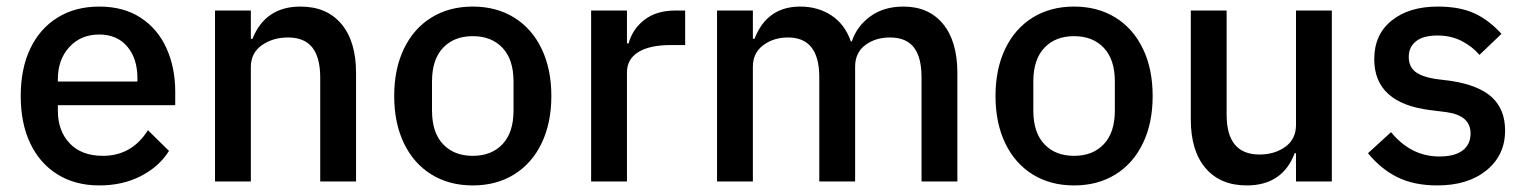

<svg xmlns="http://www.w3.org/2000/svg" viewBox="-20 -552 4643 584"><path d="M43 -260Q43 -343 72 -404Q101 -465 155 -498.5Q209 -532 282 -532Q356 -532 408 -498Q460 -464 486.5 -405Q513 -346 513 -273V-232H156V-215Q156 -154 192 -116Q228 -78 293 -78Q381 -78 430 -156L494 -93Q464 -45 408.5 -16.5Q353 12 282 12Q209 12 155 -21.5Q101 -55 72 -116Q43 -177 43 -260ZM156 -311V-304H398V-314Q398 -374 367 -410.5Q336 -447 282 -447Q226 -447 191 -409Q156 -371 156 -311Z M634 0V-520H743V-434H748Q787 -532 894 -532Q974 -532 1018.5 -479Q1063 -426 1063 -330V0H954V-316Q954 -377 930 -407.5Q906 -438 856 -438Q810 -438 776.5 -414.5Q743 -391 743 -348V0Z M1179 -260Q1179 -342 1208.5 -403.5Q1238 -465 1292 -498.5Q1346 -532 1418 -532Q1490 -532 1544 -498.5Q1598 -465 1627.5 -403.5Q1657 -342 1657 -260Q1657 -178 1627.5 -116.5Q1598 -55 1544 -21.5Q1490 12 1418 12Q1346 12 1292 -21.5Q1238 -55 1208.5 -116.5Q1179 -178 1179 -260ZM1542 -216V-304Q1542 -371 1508.5 -406.5Q1475 -442 1418 -442Q1361 -442 1327.5 -406.5Q1294 -371 1294 -304V-216Q1294 -149 1327.5 -113.5Q1361 -78 1418 -78Q1475 -78 1508.5 -113.5Q1542 -149 1542 -216Z M1778 0V-520H1887V-420H1892Q1904 -464 1940.5 -492Q1977 -520 2035 -520H2064V-415H2021Q1956 -415 1921.5 -393.5Q1887 -372 1887 -332V0Z M2161 0V-520H2270V-434H2275Q2313 -532 2414 -532Q2468 -532 2509 -505Q2550 -478 2568 -426H2571Q2586 -472 2627 -502Q2668 -532 2728 -532Q2805 -532 2848.5 -479Q2892 -426 2892 -330V0H2783V-317Q2783 -378 2759.5 -408Q2736 -438 2687 -438Q2643 -438 2612 -415Q2581 -392 2581 -349V0H2472V-317Q2472 -438 2377 -438Q2333 -438 2301.5 -414.5Q2270 -391 2270 -349V0Z M3008 -260Q3008 -342 3037.5 -403.5Q3067 -465 3121 -498.5Q3175 -532 3247 -532Q3319 -532 3373 -498.5Q3427 -465 3456.5 -403.5Q3486 -342 3486 -260Q3486 -178 3456.5 -116.5Q3427 -55 3373 -21.5Q3319 12 3247 12Q3175 12 3121 -21.5Q3067 -55 3037.5 -116.5Q3008 -178 3008 -260ZM3371 -216V-304Q3371 -371 3337.5 -406.5Q3304 -442 3247 -442Q3190 -442 3156.5 -406.5Q3123 -371 3123 -304V-216Q3123 -149 3156.5 -113.5Q3190 -78 3247 -78Q3304 -78 3337.5 -113.5Q3371 -149 3371 -216Z M3918 -86Q3881 12 3772 12Q3692 12 3647 -40.5Q3602 -93 3602 -189V-520H3711V-203Q3711 -82 3811 -82Q3857 -82 3889.5 -105.5Q3922 -129 3922 -172V-520H4031V0H3922V-86Z M4141 -86 4211 -150Q4272 -76 4358 -76Q4405 -76 4429 -94.5Q4453 -113 4453 -146Q4453 -201 4379 -211L4331 -217Q4160 -238 4160 -372Q4160 -447 4213 -489.5Q4266 -532 4353 -532Q4420 -532 4464.5 -511.5Q4509 -491 4547 -449L4480 -385Q4458 -411 4425.5 -427.5Q4393 -444 4353 -444Q4309 -444 4287 -426.5Q4265 -409 4265 -379Q4265 -350 4284 -334.5Q4303 -319 4345 -312L4393 -306Q4478 -293 4518 -256Q4558 -219 4558 -155Q4558 -80 4501.5 -34Q4445 12 4352 12Q4281 12 4230.5 -13Q4180 -38 4141 -86Z"/></svg>

Font: IBM Plex Sans KR Medm
Style: Regular
Weight: 500
Designer: Mike Abbink; Paul van der Laan; Pieter van Rosmalen; Wujin Sim; Chorong Kim; Dohee Lee;
Foundry: Sandoll Inc.
Version: Version 1.003